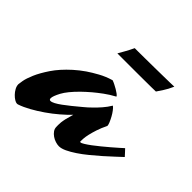

<svg xmlns="http://www.w3.org/2000/svg" viewBox="-195 -574 733 733"><g transform="rotate(45 172.0 -207.5)"><path d="M252 -43Q252 -40 254.9 -40Q259.3 -40 269.5 -46.4Q279.8 -52.7 293 -62.5Q306.2 -72.3 321 -84.5Q335.9 -96.7 349.6 -108.4Q363.3 -120.1 374.3 -129.9Q385.3 -139.6 391.1 -145Q395.5 -140.6 402.1 -133.3Q408.7 -126 414.1 -120.1Q402.3 -109.4 386 -94Q369.6 -78.6 350.8 -62Q332 -45.4 312 -29.1Q292 -12.7 272.9 0Q253.9 12.7 236.8 20.8Q219.7 28.8 207 28.8Q198.2 28.8 187.7 25.4Q177.2 22 168.5 15.9Q159.7 9.8 153.8 1.5Q147.9 -6.8 147.9 -17.1Q147.9 -21 147.7 -26.6Q147.5 -32.2 148.4 -41.3Q149.4 -50.3 152.3 -63.2Q155.3 -76.2 161.1 -95.2Q145 -78.1 123.3 -59.6Q101.6 -41 77.6 -24.4Q53.7 -7.8 29.5 5.6Q5.4 19 -15.1 25.9Q-17.6 26.9 -19 26.9Q-20.5 26.9 -22 26.9Q-26.9 26.9 -34.9 22Q-43 17.1 -50.8 9Q-58.6 1 -64.2 -9.3Q-69.8 -19.5 -69.8 -29.8Q-69.8 -32.7 -66.9 -49.3Q-64 -65.9 -53 -91.6Q-42 -117.2 -20.5 -149.2Q1 -181.2 38.1 -214.8Q57.1 -231.9 79.1 -247.1Q97.7 -259.8 121.6 -272.9Q145.5 -286.1 171.9 -293.9Q172.9 -293.9 173.6 -294.4Q174.3 -294.9 175.8 -293.9Q181.6 -292 189.7 -287.8Q197.8 -283.7 205.8 -279.1Q213.9 -274.4 220 -269.8Q226.1 -265.1 228 -262.2Q228.5 -261.2 228 -260.7L227.1 -259.8Q205.1 -248 185.5 -233.6Q166 -219.2 150.9 -206.5Q133.3 -191.4 118.2 -176.8Q82.5 -141.6 68.8 -116Q55.2 -90.3 55.2 -79.1Q55.2 -70.8 62 -70.8Q68.8 -70.8 79.3 -76.4Q89.8 -82 103 -91.6Q116.2 -101.1 132.1 -114Q147.9 -127 165 -141.1Q180.2 -153.3 194.3 -167.5Q206.5 -179.2 219.7 -194.3Q232.9 -209.5 242.2 -225.1Q242.2 -225.6 242.7 -226.1Q243.2 -226.6 244.1 -226.1Q249.5 -222.2 256.3 -213.1Q263.2 -204.1 269 -193.4Q274.9 -182.6 279.1 -172.6Q283.2 -162.6 283.2 -157.2Q272 -134.3 265.9 -115.5Q259.8 -96.7 256.6 -82.5Q253.4 -68.4 252.7 -58.3Q252 -48.3 252 -43ZM357.9 -443.8Q347.7 -420.4 337.9 -406Q328.1 -391.6 321.3 -380.9Q314.9 -380.4 298.3 -380.4Q281.7 -380.4 260.5 -380.1Q239.3 -379.9 215.3 -379.9Q191.4 -379.9 170.7 -379.9Q149.9 -379.9 134.5 -379.9Q119.1 -379.9 114.3 -379.9Q121.1 -392.1 129.9 -407.5Q138.7 -422.9 147 -440.9Q149.4 -440.9 165 -440.9Q180.7 -440.9 202.6 -441.2Q224.6 -441.4 250 -441.7Q275.4 -441.9 298.1 -442.4Q320.8 -442.9 337.2 -443.1Q353.5 -443.4 357.9 -443.8Z"/></g></svg>

Font: Yesteryear
Style: Regular
Weight: 400
Designer: Astigmatic (AOETI)
Foundry: Astigmatic (AOETI)
Version: Version 1.000